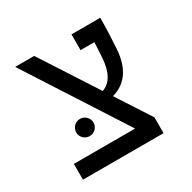

<svg xmlns="http://www.w3.org/2000/svg" viewBox="-135 -721 855 855"><g transform="rotate(-30 293.0 -293.0)"><path d="M56.2 0H470.7V-81.1L357.9 -255.4C418.5 -272 471.2 -318.8 478 -433.1C480.5 -474.1 483.4 -534.2 483.4 -585.9H335.4V-504.9H406.2C405.3 -477.5 403.8 -450.2 401.9 -424.3C396.5 -355.5 373.5 -313.5 330.1 -297.9L143.6 -585.9H45.9L371.1 -81.1H56.2ZM179.7 -152.8C204.1 -152.8 224.1 -172.4 224.1 -196.8C224.1 -221.2 204.1 -241.2 179.7 -241.2C155.3 -241.2 135.3 -221.2 135.3 -196.8C135.3 -172.4 155.3 -152.8 179.7 -152.8Z"/></g></svg>

Font: Cascadia Mono PL SemiLight
Style: Regular
Weight: 350
Monospace: yes
Designer: Aaron Bell
Foundry: Saja Typeworks
Version: Version 2404.023